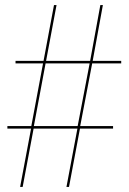

<svg xmlns="http://www.w3.org/2000/svg" viewBox="-20 -734 505 754"><path d="M59 0H69L112 -229H284L241 0H251L294 -229H424V-239H295L342 -485H456V-495H344L384 -714H374L334 -495H161L202 -714H192L151 -495H41V-485H149L103 -239H9V-229H102ZM113 -239 159 -485H332L285 -239Z"/></svg>

Font: Noto Serif Display Condensed ExtraBold
Style: Regular
Weight: 800
Width: 3
Designer: Monotype Design Team
Foundry: Monotype Imaging Inc.
Version: Version 2.009